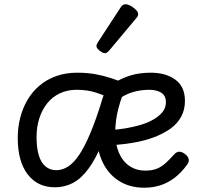

<svg xmlns="http://www.w3.org/2000/svg" viewBox="-20 -859 933 898"><path d="M63 -214Q63 -263 74.5 -308Q86 -353 108.5 -391.5Q131 -430 164.5 -458.5Q198 -487 242.5 -503Q287 -519 341 -519Q388 -519 426.5 -512Q465 -505 501 -493Q537 -481 575 -466Q549 -410 534 -353Q519 -296 519 -238Q519 -185 536 -145Q553 -105 585 -83Q617 -61 660 -61Q691 -61 713.5 -70Q736 -79 754.5 -96Q773 -113 793 -135Q806 -150 819 -149.5Q832 -149 846 -138Q860 -127 862.5 -115Q865 -103 856 -90Q828 -51 796 -27Q764 -3 729 8Q694 19 655 19Q587 19 537 -12.5Q487 -44 460 -100.5Q433 -157 433 -229Q433 -280 440.5 -322Q448 -364 459.5 -399Q471 -434 483 -461L515 -393Q469 -413 429 -426Q389 -439 338 -439Q295 -439 260 -422.5Q225 -406 201 -376Q177 -346 164 -306Q151 -266 151 -218Q151 -167 161.5 -132.5Q172 -98 193 -80.5Q214 -63 243 -63Q271 -63 297.5 -79.5Q324 -96 349.5 -133.5Q375 -171 402 -235Q429 -299 458 -393L523 -382Q491 -269 459.5 -192.5Q428 -116 393.5 -69.5Q359 -23 320.5 -3Q282 17 237 17Q156 17 109.5 -43.5Q63 -104 63 -214ZM845 -387Q845 -346 827.5 -313.5Q810 -281 777.5 -257.5Q745 -234 700 -217Q655 -200 600.5 -191Q546 -182 485 -179V-250Q526 -252 565.5 -258.5Q605 -265 639.5 -275.5Q674 -286 700 -301.5Q726 -317 741 -336.5Q756 -356 756 -380Q756 -412 734 -425.5Q712 -439 678 -439Q636 -439 597.5 -427Q559 -415 527 -389L506 -467Q546 -492 588.5 -505.5Q631 -519 686 -519Q755 -519 800 -486.5Q845 -454 845 -387ZM472 -610Q461 -610 446 -622Q431 -634 431 -644Q431 -647 432 -650Q433 -653 437 -660L544 -824Q549 -832 554.5 -835.5Q560 -839 568 -839Q578 -839 591.5 -831.5Q605 -824 615.5 -813.5Q626 -803 626 -794Q626 -787 623.5 -782.5Q621 -778 614 -770L491 -623Q479 -610 472 -610Z"/></svg>

Font: Playwrite NG Modern
Style: Regular
Weight: 400
Designer: Veronika Burian, José Scaglione
Foundry: TypeTogether
Version: Version 1.002